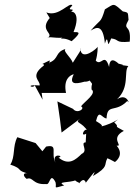

<svg xmlns="http://www.w3.org/2000/svg" viewBox="-20 -768 575 820"><path d="M346 -160C320 -159 359 -124 329 -111C303 -86 274 -59 230 -95C259 -101 198 -119 217 -73C195 -115 231 -153 177 -142L161 -122L132 -157L54 -182C33 -143 46 -99 24 -65C87 -44 38 -41 115 -23C75 -38 76 -17 94 -4C122 -15 118 22 177 18C194 25 193 -36 217 10C224 35 202 38 254 24C220 6 274 14 306 1C287 1 336 20 319 14C344 -20 350 25 346 13C397 -53 384 -33 377 -16C446 -57 423 -63 438 -91C434 -96 468 -78 471 -76C475 -79 512 -107 478 -146C509 -142 447 -177 509 -209C455 -237 497 -220 468 -245C506 -277 474 -242 406 -226C428 -229 406 -241 390 -251C403 -304 414 -264 435 -262C438 -328 472 -284 524 -337C536 -314 525 -374 480 -344C536 -398 507 -461 528 -486C471 -494 533 -485 487 -496C491 -490 449 -540 446 -482C426 -547 413 -483 389 -509C398 -540 397 -564 397 -569C400 -565 325 -501 323 -562C329 -554 317 -543 291 -500C281 -526 247 -550 260 -559C214 -545 233 -518 192 -501C198 -534 187 -466 192 -510C139 -484 172 -502 167 -488C104 -441 155 -423 149 -403C81 -409 123 -387 128 -404L162 -342L158 -371H262C250 -428 278 -447 295 -451C267 -395 324 -415 348 -421C311 -438 333 -408 363 -424C381 -401 369 -417 371 -386C394 -369 343 -336 326 -314C346 -304 309 -280 292 -303L225 -335L236 -259L243 -202L323 -262C295 -240 329 -252 357 -204C347 -236 317 -179 348 -197ZM241 -605C242 -600 253 -609 286 -592C333 -633 314 -631 294 -631C329 -717 283 -727 277 -712C316 -742 255 -712 289 -745C277 -762 231 -694 178 -715C208 -667 203 -667 195 -694C142 -636 218 -625 181 -605C191 -618 245 -592 279 -620ZM455 -604C493 -599 469 -584 534 -590C542 -670 501 -633 529 -683C525 -719 533 -713 492 -722C477 -741 500 -693 514 -711C460 -759 471 -753 428 -728C409 -666 411 -689 367 -637C393 -653 420 -665 428 -582C442 -629 438 -565 446 -584Z"/></svg>

Font: Asimov Aggro
Style: CondIt
Weight: 500
Designer: Google
Version: Version 2.000980; 2014